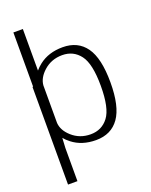

<svg xmlns="http://www.w3.org/2000/svg" viewBox="-177 -877 918 1170"><g transform="rotate(-20 282.0 -292.5)"><path d="M55.5 200H116.5V-15L120 -79.5Q134 -62 156.5 -44.5Q218.5 4 310 4Q408.5 4 460 -68.8Q511.5 -141.5 511.5 -297Q511.5 -453.5 460 -525.8Q408.5 -598 310 -598Q218.5 -598 156.5 -549.5Q135 -532.5 121 -515.5V-785H59.5V-433.5H55.5ZM121 -419Q124.5 -467 170.5 -508.5Q220.5 -553.5 291 -553.5Q363.5 -553.5 406.2 -497Q449 -440.5 449 -297Q449 -153 406.2 -96.8Q363.5 -40.5 291 -40.5Q220.5 -40.5 170.5 -85.5Q124.5 -126.5 121 -175.5Z"/></g></svg>

Font: Anybody Light
Style: Regular
Weight: 300
Designer: Tyler Finck
Foundry: Etcetera Type Company
Version: Version 1.111; ttfautohint (v1.8.4)